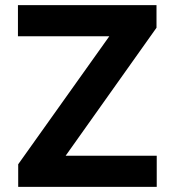

<svg xmlns="http://www.w3.org/2000/svg" viewBox="-20 -727 681 747"><path d="M50.8 -87.9 405.3 -585.9H49.8V-707H588.9V-619.1L235.4 -121.1H589.8V0H50.8Z"/></svg>

Font: Pretendard JP
Style: Bold
Weight: 700
Designer: Base glyphs from Inter by Rasmus Andersson; Hangeul glyphs from Noto Sans CJK(Source Han Sans) by Jang Soo-young and Kan
Foundry: Kil Hyung-jin
Version: Version 1.309